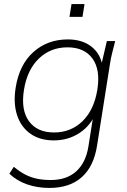

<svg xmlns="http://www.w3.org/2000/svg" viewBox="-20 -702 627 945"><path d="M223 223Q164 223 113.5 205.5Q63 188 26 153L48 119Q77 143 104 157Q131 171 161.5 177.5Q192 184 230 184Q308 184 355 141.5Q402 99 415 20L442 -151H454Q428 -85 372 -48Q316 -11 245 -11Q176 -11 129.5 -44Q83 -77 64 -135.5Q45 -194 57 -270Q75 -384 144.5 -446Q214 -508 314 -508Q386 -508 432 -471Q478 -434 486 -367L478 -380L506 -500H547Q540 -472 533 -445Q526 -418 522 -392L458 13Q442 117 382.5 170Q323 223 223 223ZM246 -50Q329 -50 386 -105.5Q443 -161 459 -260Q475 -359 435 -414Q395 -469 312 -469Q229 -469 171.5 -414Q114 -359 98 -260Q82 -161 122.5 -105.5Q163 -50 246 -50ZM322 -619 332 -682H396L386 -619Z"/></svg>

Font: Mulish ExtraLight
Style: Italic
Weight: 200
Italic angle: -9°
Designer: Vernon Adams
Foundry: Vernon Adams
Version: Version 3.603